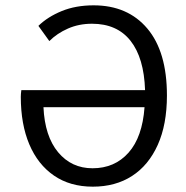

<svg xmlns="http://www.w3.org/2000/svg" viewBox="-20 -688 698 720"><path d="M328 12Q243 12 182.5 -29.5Q122 -71 90 -146.5Q58 -222 58 -325Q58 -330 58.5 -336.5Q59 -343 60 -350H524Q520 -471 469.5 -535Q419 -599 325 -599Q276 -599 235 -581Q194 -563 165 -534L124 -591Q159 -625 211.5 -646.5Q264 -668 331 -668Q459 -668 532.5 -581Q606 -494 606 -330Q606 -221 571.5 -144.5Q537 -68 475 -28Q413 12 328 12ZM327 -57Q410 -57 462 -115.5Q514 -174 522 -286H143Q148 -177 198 -117Q248 -57 327 -57Z"/></svg>

Font: .
Style: 
Weight: 400
Designer: Paul D. Hunt, Dalton Maag
Foundry: Dalton Maag Ltd
Version: Version 1.200